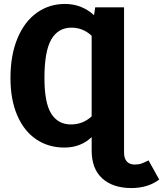

<svg xmlns="http://www.w3.org/2000/svg" viewBox="-20 -730 826 972"><path d="M786 179Q729 222 645 222Q552 222 498 173.5Q444 125 444 31V-36Q389 17 306 17Q225 17 163.5 -24.5Q102 -66 67.5 -145.5Q33 -225 33 -335Q33 -451 68.5 -536Q104 -621 166.5 -665.5Q229 -710 309 -710Q394 -710 456 -653L462 -693H608V42Q608 72 622 87.5Q636 103 662 103Q682 103 696 98Q710 93 732 82ZM444 -141V-549Q400 -590 342 -590Q274 -590 239.5 -530Q205 -470 205 -335Q205 -209 239.5 -154.5Q274 -100 339 -100Q400 -100 444 -141Z"/></svg>

Font: FiraGOUPP
Style: Bold
Weight: 700
Designer: bBox Type
Foundry: bBox Type GmbH
Version: Version 1.001